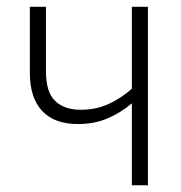

<svg xmlns="http://www.w3.org/2000/svg" viewBox="-20 -551 539 571"><path d="M116.7 -530.8V-338.4Q116.7 -277.3 143.8 -251Q170.9 -224.6 220.2 -224.6Q265.6 -224.6 303 -241.7Q340.3 -258.8 372.1 -287.1V-530.8H419.9V0H372.1V-243.7Q337.9 -214.8 298.8 -198.5Q259.8 -182.1 211.9 -182.1Q141.6 -182.1 105.2 -221.2Q68.8 -260.3 68.8 -334V-530.8Z"/></svg>

Font: Open Sans SemiCondensed Light
Style: Regular
Weight: 300
Width: 4
Designer: Monotype Design Team
Foundry: Monotype Imaging Inc.
Version: Version 3.000